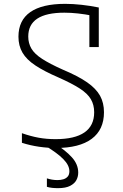

<svg xmlns="http://www.w3.org/2000/svg" viewBox="-20 -760 640 999"><path d="M271 10Q228 10 183 3.5Q138 -3 94 -17V-67Q140 -51 181 -43.5Q222 -36 269 -36Q369 -36 419.5 -71Q470 -106 470 -176Q470 -214 453 -243.5Q436 -273 395 -299.5Q354 -326 284 -357Q210 -389 164 -419.5Q118 -450 97 -486Q76 -522 76 -569Q76 -654 137.5 -697Q199 -740 319 -740Q359 -740 404.5 -735Q450 -730 494 -721V-515H445V-703L463 -678Q422 -686 385.5 -690Q349 -694 315 -694Q221 -694 174 -663Q127 -632 127 -570Q127 -535 143.5 -507Q160 -479 199.5 -453.5Q239 -428 306 -398Q387 -364 433.5 -331.5Q480 -299 500.5 -262Q521 -225 521 -176Q521 -85 457 -37.5Q393 10 271 10ZM282 219Q266 219 251.5 217.5Q237 216 224 212V168Q236 172 250 174.5Q264 177 279 177Q295 177 309 173Q323 169 332 159Q341 149 341 131Q341 100 309.5 68Q278 36 218 0L262 -15Q321 22 354 58.5Q387 95 387 138Q387 159 377.5 177Q368 195 345 207Q322 219 282 219Z"/></svg>

Font: M PLUS Code Latin Expanded Light
Style: Regular
Weight: 300
Width: 7
Designer: Coji Morishita
Foundry: UNDERFOREST DESIGN
Version: Version 1.002; ttfautohint (v1.8.3)